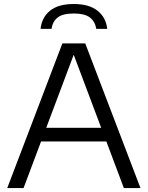

<svg xmlns="http://www.w3.org/2000/svg" viewBox="-20 -962 755 982"><path d="M613.5 0 524 -238.5H190L100.5 0H17L299 -740H416L698.5 0ZM216.5 -308.5H497.5L357 -682ZM357.5 -941.5Q436 -941.5 479 -907Q522 -872.5 528.5 -814.5H472.5Q466 -853 439.2 -873Q412.5 -893 357.5 -893Q302 -893 275.8 -873.2Q249.5 -853.5 243.5 -814.5H187.5Q194 -873.5 236.2 -907.5Q278.5 -941.5 357.5 -941.5Z"/></svg>

Font: Encode Sans Semi Expanded
Style: Regular
Weight: 400
Width: 6
Designer: Multiple Designers
Foundry: Impallari Type
Version: Version 2.000